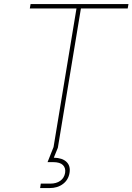

<svg xmlns="http://www.w3.org/2000/svg" viewBox="-20 -748 670 972"><path d="M130.9 -705.1 134.8 -727.5H630.4L626.5 -705.1H389.6L272.9 0H250.5L367.2 -705.1ZM183.1 204.1 186.5 181.6H234.4Q265.6 181.6 285.4 167.2Q305.2 152.8 309.6 127.4Q313.5 102.5 298.6 87.6Q283.7 72.8 249 72.8H220.7L253.4 -9.3H270.5L272.9 0L252.4 50.3Q295.9 51.3 316.9 71.8Q337.9 92.3 332 127.4Q326.2 162.6 298.8 183.3Q271.5 204.1 231 204.1Z"/></svg>

Font: Inter 16pt Thin
Style: Italic
Weight: 250
Italic angle: -9.3988°
Version: Version 4.001;git-66647c0bb